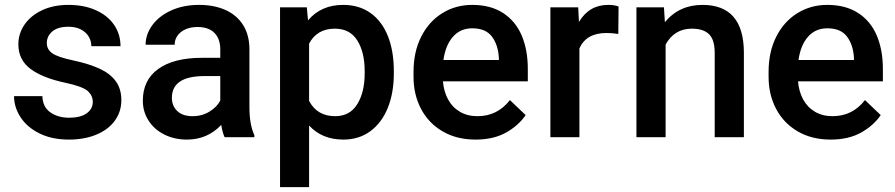

<svg xmlns="http://www.w3.org/2000/svg" viewBox="-20 -558 3642 781"><path d="M336.9 -188Q314.9 -206.5 246.6 -221.2Q153.8 -240.7 104.2 -277.6Q54.7 -314.5 54.7 -377.9Q54.7 -421.4 79.8 -458Q105 -494.6 151.1 -516.4Q197.3 -538.1 258.3 -538.1Q322.8 -538.1 370.8 -516.1Q418.9 -494.1 444.6 -456.1Q470.2 -418 470.2 -370.1H351.6Q351.6 -391.1 340.8 -409.2Q330.1 -427.2 309.1 -438.2Q288.1 -449.2 258.3 -449.2Q215.3 -449.2 192.9 -430.2Q170.4 -411.1 170.4 -382.8Q170.4 -357.4 191.9 -341.8Q213.9 -325.7 278.8 -312Q343.8 -297.9 386.2 -278.1Q428.7 -258.3 451.2 -227.3Q473.6 -196.3 473.6 -150.4Q473.6 -104 447.3 -67.4Q420.9 -30.8 372.3 -10.5Q323.7 9.8 260.3 9.8Q190.9 9.8 140.4 -15.4Q89.8 -40.5 63.5 -81.3Q37.1 -122.1 37.1 -167H152.3Q153.8 -122.1 185.3 -100.6Q216.8 -79.1 261.2 -79.1Q307.1 -79.1 332.3 -96.9Q357.4 -114.7 357.4 -143.6Q357.4 -168.9 336.9 -188Z M893.6 0Q885.3 -17.6 879.9 -49.8Q823.2 9.8 740.7 9.8Q689 9.8 647.9 -11Q606.9 -31.7 584 -67.9Q561 -104 561 -148.4Q561 -232.4 623.8 -277.6Q686.5 -322.8 801.3 -322.8H876V-357.4Q876 -399.9 852.3 -424.1Q828.6 -448.2 783.2 -448.2Q755.4 -448.2 734.4 -438.7Q713.4 -429.2 701.9 -412.8Q690.4 -396.5 690.4 -376H572.3Q572.3 -418 599.4 -455.3Q626.5 -492.7 676 -515.4Q725.6 -538.1 790 -538.1Q850.6 -538.1 896.7 -517.6Q942.9 -497.1 968.8 -456.3Q994.6 -415.5 994.6 -356.4V-122.1Q994.6 -51.3 1014.6 -8.3V0ZM876 -148.9V-248.5H803.7Q679.2 -245.6 679.2 -160.2Q679.2 -127 701.2 -106.2Q723.1 -85.4 763.2 -85.4Q801.8 -85.4 832.3 -104.2Q862.8 -123 876 -148.9Z M1237.3 -47.4V203.1H1119.1V-528.3H1228L1232.9 -475.1Q1286.1 -538.1 1375.5 -538.1Q1441.4 -538.1 1487.8 -504.6Q1534.2 -471.2 1558.1 -410.6Q1582 -350.1 1582 -268.6V-258.8Q1582 -181.2 1557.9 -120.4Q1533.7 -59.6 1487.3 -24.9Q1440.9 9.8 1376.5 9.8Q1290 9.8 1237.3 -47.4ZM1237.3 -380.4V-147.5Q1270 -85.4 1343.3 -85.4Q1403.3 -85.4 1433.3 -134.3Q1463.4 -183.1 1463.4 -259.3V-269Q1463.4 -345.7 1433.3 -393.6Q1403.3 -441.4 1342.3 -441.4Q1269 -441.4 1237.3 -380.4Z M2118.2 -89.8Q2088.9 -46.9 2038.1 -18.6Q1987.3 9.8 1914.6 9.8Q1837.9 9.8 1780.8 -23.4Q1723.6 -56.6 1692.9 -114.7Q1662.1 -172.9 1662.1 -245.6V-265.6Q1662.1 -347.2 1693.4 -408.9Q1724.6 -470.7 1779.1 -504.4Q1833.5 -538.1 1900.9 -538.1Q1975.6 -538.1 2026.4 -505.1Q2077.1 -472.2 2102.1 -413.6Q2127 -355 2127 -277.3V-227.1H1781.7Q1785.2 -186 1802.5 -153.8Q1819.8 -121.6 1850.6 -103.5Q1881.3 -85.4 1921.9 -85.4Q2003.4 -85.4 2054.2 -150.9ZM1783.7 -314H2009.3V-322.8Q2006.3 -375.5 1981 -409.2Q1955.6 -442.9 1900.9 -442.9Q1853 -442.9 1822.8 -408.9Q1792.5 -375 1783.7 -314Z M2336.9 -361.3V0H2218.8V-528.3H2332L2335 -468.8Q2376.5 -538.1 2454.1 -538.1Q2478.5 -538.1 2496.1 -531.7L2495.1 -419.9Q2469.2 -423.8 2447.3 -423.8Q2364.7 -423.8 2336.9 -361.3Z M2687.5 -377V0H2568.8V-528.3H2680.7L2684.6 -467.8Q2742.7 -538.1 2837.4 -538.1Q3005.4 -538.1 3005.9 -344.2V0H2887.2V-342.8Q2887.2 -396 2864.3 -418.7Q2841.3 -441.4 2793.9 -441.4Q2723.6 -441.4 2687.5 -377Z M3562.5 -89.8Q3533.2 -46.9 3482.4 -18.6Q3431.6 9.8 3358.9 9.8Q3282.2 9.8 3225.1 -23.4Q3168 -56.6 3137.2 -114.7Q3106.4 -172.9 3106.4 -245.6V-265.6Q3106.4 -347.2 3137.7 -408.9Q3168.9 -470.7 3223.4 -504.4Q3277.8 -538.1 3345.2 -538.1Q3419.9 -538.1 3470.7 -505.1Q3521.5 -472.2 3546.4 -413.6Q3571.3 -355 3571.3 -277.3V-227.1H3226.1Q3229.5 -186 3246.8 -153.8Q3264.2 -121.6 3294.9 -103.5Q3325.7 -85.4 3366.2 -85.4Q3447.8 -85.4 3498.5 -150.9ZM3228 -314H3453.6V-322.8Q3450.7 -375.5 3425.3 -409.2Q3399.9 -442.9 3345.2 -442.9Q3297.4 -442.9 3267.1 -408.9Q3236.8 -375 3228 -314Z"/></svg>

Font: Mardoto Medium
Style: Regular
Weight: 500
Designer: Christian Robertson, Vahan Hovhannisyan
Foundry: Google
Version: Version 1.000